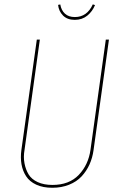

<svg xmlns="http://www.w3.org/2000/svg" viewBox="-20 -865 561 894"><path d="M328.1 -772.5Q293.5 -772.5 273.4 -792.7Q253.4 -813 250.5 -842.3L260.7 -844.2Q265.1 -817.4 282.2 -801.5Q299.3 -785.6 328.6 -785.6Q385.3 -785.6 412.1 -844.7L422.4 -841.3Q410.6 -812 386.5 -792.2Q362.3 -772.5 328.1 -772.5ZM487.3 -680.7 415.5 -165.5Q410.6 -129.9 396.7 -99.1Q382.8 -68.4 359.9 -43.7Q336.9 -19 301.8 -4.9Q266.6 9.3 223.6 9.3Q180.2 9.3 148.9 -5.1Q117.7 -19.5 101.6 -44.4Q85.4 -69.3 80.1 -100.1Q74.7 -130.9 79.6 -166.5L151.4 -680.7H165.5L94.2 -167Q88.4 -134.3 94 -104.7Q99.6 -75.2 113.3 -52.7Q127 -30.3 155.5 -17.1Q184.1 -3.9 224.1 -3.9Q302.2 -3.9 346.9 -50.8Q391.6 -97.7 401.4 -168L472.7 -680.7Z"/></svg>

Font: Fira Sans Compressed Hair
Style: Italic
Weight: 100
Width: 3
Italic angle: -8°
Designer: Carrois Corporate & Edenspiekermann AG
Foundry: Carrois Corporate GbR & Edenspiekermann AG
Version: Version 4.203;PS 004.203;hotconv 1.0.88;makeotf.lib2.5.64775